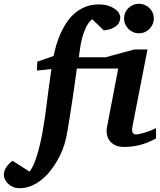

<svg xmlns="http://www.w3.org/2000/svg" viewBox="-150 -760 842 1009"><path d="M669.9 -32.2Q647.5 -20 626.5 -11.7Q605.5 -3.4 585 2Q564.5 7.3 543.7 9.8Q522.9 12.2 501 12.2Q473.6 12.2 455.1 2.9Q436.5 -6.3 425.8 -21Q415 -35.6 411.9 -54Q408.7 -72.3 412.1 -90.8L471.2 -399.9H253.9Q252 -385.7 248 -357.7Q244.1 -329.6 239 -293.7Q233.9 -257.8 227.8 -217.8Q221.7 -177.7 215.8 -140.6Q210 -103.5 204.6 -72.5Q199.2 -41.5 194.8 -23.9Q188.5 2.4 176.8 31.5Q165 60.5 148.4 88.6Q131.8 116.7 111.1 142.1Q90.3 167.5 65.7 186.8Q41 206.1 12.7 217.5Q-15.6 229 -46.9 229Q-68.4 229 -84 221.4Q-99.6 213.9 -109.9 203.1Q-120.1 192.4 -125 180.2Q-129.9 168 -129.9 159.2Q-129.9 139.2 -117.2 119.1Q-104.5 99.1 -84 85L5.9 142.1Q17.6 125.5 27.3 103.3Q37.1 81.1 45.2 54.4Q53.2 27.8 60.3 -2.2Q67.4 -32.2 73.2 -64Q85.9 -133.3 95.9 -217.3Q106 -301.3 120.1 -397L43.9 -389.2L45.9 -436L131.8 -465.8Q136.7 -490.7 145 -520.3Q153.3 -549.8 166.5 -580.1Q179.7 -610.4 197.8 -638.4Q215.8 -666.5 240.7 -688.5Q265.6 -710.4 297.6 -723.6Q329.6 -736.8 370.1 -736.8Q397.9 -736.8 418.7 -730Q439.5 -723.1 453.6 -713.1Q467.8 -703.1 474.9 -691.4Q481.9 -679.7 481.9 -669.9Q481.9 -658.7 478.5 -647.7Q475.1 -636.7 465.6 -627.4Q456.1 -618.2 439.2 -610.8Q422.4 -603.5 396 -600.1L334 -659.2Q313.5 -641.1 301 -614.3Q288.6 -587.4 281.2 -558.8Q273.9 -530.3 270.5 -503.7Q267.1 -477.1 264.2 -459H404.8L555.2 -500H625L546.9 -99.1Q544.9 -90.3 544.4 -82Q543.9 -73.7 545.7 -67.4Q547.4 -61 552.2 -57.1Q557.1 -53.2 565.9 -53.2Q570.3 -53.2 582 -55.7Q593.8 -58.1 608.6 -62.5Q623.5 -66.9 639.9 -73.2Q656.2 -79.6 669.9 -86.9ZM658.2 -663.1Q658.2 -647 652.1 -632.8Q646 -618.7 635.3 -607.9Q624.5 -597.2 610.4 -591.1Q596.2 -585 580.1 -585Q564 -585 549.8 -591.1Q535.6 -597.2 524.9 -607.9Q514.2 -618.7 508.1 -632.8Q502 -647 502 -663.1Q502 -679.2 508.1 -693.4Q514.2 -707.5 524.9 -717.8Q535.6 -728 549.8 -734.1Q564 -740.2 580.1 -740.2Q596.2 -740.2 610.4 -734.1Q624.5 -728 635.3 -717.8Q646 -707.5 652.1 -693.4Q658.2 -679.2 658.2 -663.1Z"/></svg>

Font: Charis SIL Viet
Style: Bold Italic
Weight: 700
Italic angle: -11°
Foundry: SIL International
Version: Version 5.000